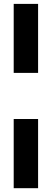

<svg xmlns="http://www.w3.org/2000/svg" viewBox="-20 -734 259 992"><path d="M50.8 -713.9H176.8V-357.4H50.8ZM50.8 -119.1H176.8V238.3H50.8Z"/></svg>

Font: Josefin Sans CFJ
Style: Bold
Weight: 700
Designer: Santiago Orozco
Foundry: Typemade
Version: Version 2.001